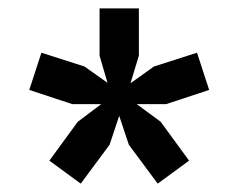

<svg xmlns="http://www.w3.org/2000/svg" viewBox="-20 -732 570 459"><path d="M288 -386 265 -455 242 -386 173 -293 98 -348 166 -441 222 -483H153L50 -517L79 -606L182 -573L237 -534L218 -599V-712H312V-599L292 -533L348 -573L451 -606L480 -517L377 -483H307L364 -441L432 -348L357 -293Z"/></svg>

Font: Overpass Light
Style: Bold
Weight: 600
Designer: Delve Withrington, Thomas Jockin
Foundry: Delve Fonts
Version: Version 3.000;DELV;Overpass